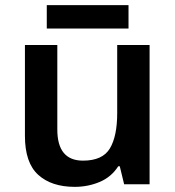

<svg xmlns="http://www.w3.org/2000/svg" viewBox="-20 -717 682 747"><path d="M562 -542V0H463L446 -70H440Q413 -28 367.5 -9Q322 10 271 10Q180 10 128.5 -37Q77 -84 77 -188V-542H203V-213Q203 -92 303 -92Q379 -92 407.5 -139.5Q436 -187 436 -277V-542ZM480 -697V-606H162V-697Z"/></svg>

Font: Noto Sans Gujarati SemiBold
Style: Regular
Weight: 600
Designer: Jelle Bosma - Monotype Design Team, Universal Thirst
Foundry: Monotype Imaging Inc.
Version: Version 2.106; ttfautohint (v1.8.4.7-5d5b)